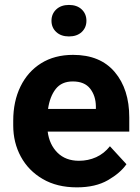

<svg xmlns="http://www.w3.org/2000/svg" viewBox="-20 -765 580 794"><path d="M297.9 9.8Q215.8 9.8 156.7 -24.7Q97.7 -59.1 66.2 -117.2Q34.7 -175.3 34.7 -246.1V-265.6Q34.7 -345.7 64.7 -407.2Q94.7 -468.8 150.1 -503.4Q205.6 -538.1 282.2 -538.1Q394.5 -538.1 454.6 -467Q514.6 -396 514.6 -279.3V-220.7H177.2Q184.1 -167 217.8 -133.5Q251.5 -100.1 306.6 -100.1Q344.7 -100.1 377.7 -115Q410.6 -129.9 434.6 -160.2L502.9 -85.9Q478 -49.8 426.5 -20Q375 9.8 297.9 9.8ZM280.8 -428.2Q234.9 -428.2 210.4 -397Q186 -365.7 178.7 -314.5H376.5V-325.2Q376 -368.7 352.8 -398.4Q329.6 -428.2 280.8 -428.2ZM192.9 -679.2Q192.9 -707.5 212.6 -726.1Q232.4 -744.6 265.1 -744.6Q298.3 -744.6 317.9 -726.1Q337.4 -707.5 337.4 -679.2Q337.4 -650.9 317.9 -632.6Q298.3 -614.3 265.1 -614.3Q232.4 -614.3 212.6 -632.6Q192.9 -650.9 192.9 -679.2Z"/></svg>

Font: Vazirmatn RD UI FD
Style: Bold
Weight: 700
Designer: Saber Rastikerdar
Foundry: Saber Rastikerdar
Version: Version 33.003